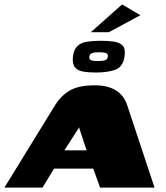

<svg xmlns="http://www.w3.org/2000/svg" viewBox="-55 -851 753 871"><path d="M-35 0 195 -374Q221 -416 261 -440Q301 -464 375 -464Q433 -464 470 -441.5Q507 -419 522 -374L646 0H399L368 -86H190L138 0ZM237 -169H338L306 -265Q305 -268 304.5 -271Q304 -274 304 -274Q304 -274 302.5 -271Q301 -268 299 -265ZM380 -522Q346 -522 321 -526.5Q296 -531 284 -547Q272 -563 276 -596Q281 -629 297.5 -643.5Q314 -658 341 -662Q368 -666 402 -666Q437 -666 463 -662Q489 -658 502 -643.5Q515 -629 510 -596Q503 -547 468 -534.5Q433 -522 380 -522ZM389 -574Q411 -574 422 -578Q433 -582 434 -594Q436 -606 426.5 -610Q417 -614 395 -614Q373 -614 362.5 -610Q352 -606 350 -594Q349 -582 358 -578Q367 -574 389 -574ZM357 -705 499 -831 582 -782 439 -705Z"/></svg>

Font: Genos Black
Style: Italic
Weight: 900
Italic angle: -8°
Version: Version 1.010